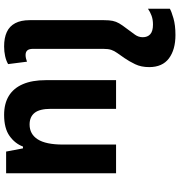

<svg xmlns="http://www.w3.org/2000/svg" viewBox="11 -896 894 957"><g transform="rotate(90 458.5 -417.0)"><path d="M211 10Q168 10 139 -3.5Q110 -17 95 -45.5Q80 -74 80 -117V-488Q80 -514 83.5 -531Q87 -548 96 -563.5Q105 -579 122 -601Q140 -625 152.5 -642.5Q165 -660 165 -681Q165 -705 150 -718.5Q135 -732 102 -732Q77 -732 58 -725Q39 -718 23 -707V-816Q36 -824 70.5 -834Q105 -844 154 -844Q227 -844 270.5 -811.5Q314 -779 314 -713Q314 -673 299.5 -643Q285 -613 269 -590Q254 -568 243.5 -553.5Q233 -539 228 -524Q223 -509 223 -484V-134Q223 -115 230.5 -106Q238 -97 254 -97Q262 -97 270.5 -99Q279 -101 287 -104L299 -10Q282 0 259 5Q236 10 211 10Z M552 10Q496 10 457.5 -13.5Q419 -37 399 -83.5Q379 -130 379 -198V-548H522V-223Q522 -167 542 -142Q562 -117 600 -117Q648 -117 674 -157.5Q700 -198 700 -283V-548H843V0H735L719 -84H710Q695 -44 657 -17Q619 10 552 10Z"/></g></svg>

Font: Noto Sans Thai SemiCondensed
Style: Bold
Weight: 700
Width: 4
Designer: Monotype Design Team
Foundry: Monotype Imaging Inc.
Version: Version 2.001